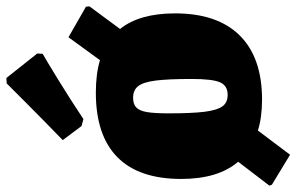

<svg xmlns="http://www.w3.org/2000/svg" viewBox="-188 -650 931 603"><g transform="rotate(-90 277.5 -348.5)"><path d="M488 -437Q537 -376 537 -264Q537 -131 467.5 -61Q398 9 266 9Q211 9 169 -4L93 97L-1 40L-4 32L71 -66Q17 -129 17 -245Q17 -378 85.5 -445.5Q154 -513 288 -513Q347 -513 390 -500L462 -599L558 -544L559 -533ZM331 -212Q331 -286 326 -325Q321 -364 308.5 -380Q296 -396 272 -396Q252 -396 241.5 -386Q231 -376 227 -352.5Q223 -329 223 -285Q223 -211 228 -171.5Q233 -132 245 -115.5Q257 -99 281 -99Q310 -99 320.5 -123Q331 -147 331 -212ZM183 -558 139 -617Q205 -681 253.5 -729.5Q302 -778 317 -793L334 -794L411 -697L410 -680Q392 -670 330 -632Q268 -594 205 -552Z"/></g></svg>

Font: Alegreya SC Black
Style: Regular
Weight: 900
Designer: Juan Pablo del Peral
Foundry: Huerta Tipografica
Version: Version 2.007; ttfautohint (v1.6)